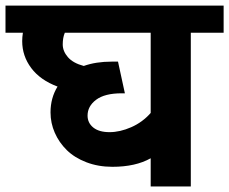

<svg xmlns="http://www.w3.org/2000/svg" viewBox="-35 -672 826 692"><path d="M508.1 -264.9V-554.1H198.7Q191.1 -536.4 191.1 -511.9Q191.1 -487.4 209.8 -465.9Q228.5 -444.4 266.9 -434.3Q310.9 -449.9 367.5 -449.9H390.3L415.1 -335.7H403.4Q342.3 -335.7 311.4 -312.4Q280.6 -289.2 280.6 -255.3Q280.6 -229 301.3 -212.3Q322 -195.7 359.7 -195.7Q397.4 -195.7 438.1 -213.6Q478.8 -231.5 508.1 -264.9ZM508.1 0V-101.6Q453.5 -70.8 370.1 -70.8Q319 -70.8 276.3 -87.2Q233.6 -103.6 205.8 -130.9Q178 -158.2 162.5 -193.4Q147.1 -228.5 147.1 -266.9Q147.1 -319 172.4 -360Q110.2 -383.2 77.6 -426.7Q45 -470.2 45 -523.8Q45 -537.9 47.5 -554.1H-15.2V-651.7H771V-554.1H652.7V0Z"/></svg>

Font: Khula
Style: Bold
Weight: 700
Designer: Erin McLaughlin, Steve Matteson
Version: Version 1.000;PS 1.0;hotconv 1.0.72;makeotf.lib2.5.5900; ttf